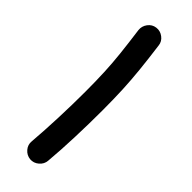

<svg xmlns="http://www.w3.org/2000/svg" viewBox="-226 -633 696 696"><g transform="rotate(45 121.5 -285.5)"><path d="M62 -563.5Q60.1 -582 71.5 -597.4Q83 -612.8 101.6 -615.2Q120.1 -617.7 135.7 -606Q151.4 -594.2 153.3 -575.7Q161.6 -513.2 166.5 -465.3Q171.4 -417.5 173.6 -370.6Q175.8 -323.7 175.8 -264.2Q175.8 -197.8 173.3 -127.7Q170.9 -57.6 165.5 2.9Q164.1 21.5 149.2 34.2Q134.3 46.9 115.7 45.4Q96.7 43.5 84.2 28.8Q71.8 14.2 73.7 -4.4Q78.6 -64.5 81.3 -134Q84 -203.6 84 -268.6Q84 -324.7 82 -367.9Q80.1 -411.1 75.2 -456.5Q70.3 -502 62 -563.5Z"/></g></svg>

Font: Mikhak-FD Medium
Style: Regular
Weight: 500
Designer: Amin Abedi
Version: Version 3.2